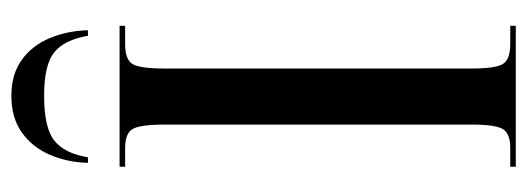

<svg xmlns="http://www.w3.org/2000/svg" viewBox="-322 -628 949 346"><g transform="rotate(-90 153.0 -454.5)"><path d="M26 0V-10H60Q86 -10 94 -23.5Q102 -37 102 -80V-632Q102 -677 94 -690.5Q86 -704 60 -704H26V-714H280V-704H247Q219 -704 211 -690.5Q203 -677 203 -632V-80Q203 -37 211 -23.5Q219 -10 247 -10H280V0ZM33 -771Q34 -808 47.5 -839.5Q61 -871 87.5 -890Q114 -909 154 -909Q193 -909 219 -890Q245 -871 258 -839.5Q271 -808 272 -771H262Q255 -813 232.5 -831.5Q210 -850 154 -850Q96 -850 73 -831.5Q50 -813 43 -771Z"/></g></svg>

Font: Noto Serif Display ExtraCondensed Medium
Style: Regular
Weight: 500
Width: 2
Designer: Monotype Design Team
Foundry: Monotype Imaging Inc.
Version: Version 2.009